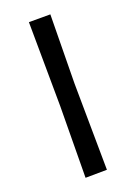

<svg xmlns="http://www.w3.org/2000/svg" viewBox="-136 -752 571 808"><g transform="rotate(-20 149.5 -347.5)"><path d="M102 1 105 -319 102 -696H198L194 -388L198 0Z"/></g></svg>

Font: Ruda Medium
Style: Regular
Weight: 500
Version: Version 2.001